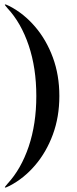

<svg xmlns="http://www.w3.org/2000/svg" viewBox="-20 -741 350 875"><path d="M250.5 -303.5Q250.5 -208.5 221 -128.2Q191.5 -48 140.2 12Q89 72 23.5 106Q4.5 115.5 2.5 113.5Q1.5 112.5 3.5 109.5Q5.5 106.5 14.5 96Q76 29.5 110.8 -73.2Q145.5 -176 145.5 -303.5Q145.5 -431 110.8 -534Q76 -637 14.5 -703Q5.5 -713.5 3.5 -716.5Q1.5 -719.5 2.5 -720.5Q4.5 -722.5 23.5 -713Q89 -679 140.2 -619Q191.5 -559 221 -478.8Q250.5 -398.5 250.5 -303.5Z"/></svg>

Font: Fraunces 144pt S000 SemiBold
Style: Regular
Weight: 600
Version: Version 1.000; ttfautohint (v1.8.3)